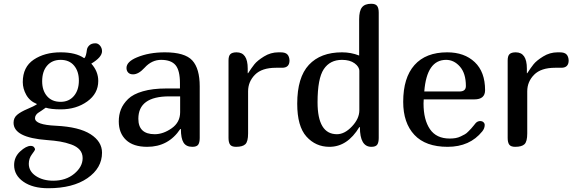

<svg xmlns="http://www.w3.org/2000/svg" viewBox="-20 -780 3041 1020"><path d="M263 180Q330 180 374.5 143Q419 106 419 60Q419 34 403.5 16Q388 -2 358.5 -12.5Q329 -23 299.5 -28Q270 -33 229 -36Q52 -49 52 -128Q52 -154 71 -170Q90 -186 125.5 -201Q161 -216 175 -225V-228Q138 -243 119.5 -276Q101 -309 101 -344Q101 -424 159 -463Q217 -502 302 -502Q383 -502 427 -471Q433 -474 436.5 -487.5Q440 -501 441.5 -514.5Q443 -528 454.5 -539Q466 -550 487 -550Q501 -550 511.5 -537.5Q522 -525 522 -508Q522 -476 465 -442Q502 -401 502 -350Q502 -283 443.5 -241Q385 -199 303 -199Q251 -199 223 -208Q214 -201 201 -192.5Q188 -184 182 -180Q176 -176 171 -168.5Q166 -161 166 -152Q166 -117 277 -112Q400 -106 461 -67Q522 -28 522 31Q522 113 444.5 166.5Q367 220 236 220Q154 220 104.5 185.5Q55 151 55 97Q55 54 87 24.5Q119 -5 143 -5Q154 -5 160 1Q166 7 166 15Q166 18 149.5 40Q133 62 133 90Q133 130 170.5 155Q208 180 263 180ZM399 -352Q399 -401 373.5 -431.5Q348 -462 302 -462Q257 -462 230.5 -431.5Q204 -401 204 -348Q204 -299 230 -269Q256 -239 302 -239Q346 -239 372.5 -270Q399 -301 399 -352Z M938 -95Q875 0 762 0Q688 0 649.5 -36.5Q611 -73 611 -135Q611 -170 622.5 -199Q634 -228 660.5 -254Q687 -280 739 -295Q791 -310 863 -310H936V-338Q936 -406 912.5 -434Q889 -462 836 -462Q786 -462 748 -420Q716 -385 687 -385Q670 -385 661 -394.5Q652 -404 652 -419Q652 -452 707 -475Q771 -502 856 -502Q962 -502 1001.5 -459Q1041 -416 1041 -321V-47Q1041 -23 1033 -11.5Q1025 0 1002 0Q969 0 955 -22.5Q941 -45 941 -94ZM879 -268Q715 -268 715 -149Q715 -67 802 -67Q847 -67 892 -98.5Q937 -130 937 -184V-268Z M1518 -459Q1518 -420 1479 -420H1446Q1371 -420 1334.5 -383Q1298 -346 1298 -295V-71Q1298 -28 1283.5 -14Q1269 0 1234 0Q1211 0 1202.5 -11.5Q1194 -23 1194 -47V-459Q1194 -483 1204 -492.5Q1214 -502 1237 -502Q1296 -502 1296 -416V-391H1298Q1316 -419 1331.5 -438.5Q1347 -458 1382.5 -480Q1418 -502 1459 -502H1471Q1496 -502 1506.5 -491Q1517 -480 1518 -459Z M1797 -502Q1845 -502 1888 -485V-678Q1888 -722 1903 -741Q1918 -760 1952 -760Q1975 -760 1983.5 -748.5Q1992 -737 1992 -713V-47Q1992 -23 1984 -11.5Q1976 0 1953 0Q1892 0 1892 -104L1889 -105Q1826 0 1730 0Q1657 0 1608 -54.5Q1559 -109 1559 -229Q1559 -369 1621 -435.5Q1683 -502 1797 -502ZM1667 -237Q1667 -67 1770 -67Q1811 -67 1850 -108.5Q1889 -150 1889 -194V-403Q1889 -425 1864 -443.5Q1839 -462 1797 -462Q1733 -462 1700 -412.5Q1667 -363 1667 -237Z M2507 -126Q2517 -137 2532 -137Q2541 -137 2548 -131Q2555 -125 2555 -116Q2555 -98 2542 -82Q2476 0 2358 0Q2241 0 2181.5 -63.5Q2122 -127 2122 -239Q2122 -367 2182 -434.5Q2242 -502 2356 -502Q2447 -502 2502 -450Q2557 -398 2557 -301Q2557 -252 2500 -252H2231Q2230 -244 2230 -230Q2230 -144 2264 -94Q2298 -44 2369 -44Q2386 -44 2400.5 -46.5Q2415 -49 2428 -55.5Q2441 -62 2449.5 -66.5Q2458 -71 2468.5 -82Q2479 -93 2483 -97Q2487 -101 2496.5 -113Q2506 -125 2507 -126ZM2350 -462Q2247 -462 2234 -294H2421Q2455 -294 2455 -323Q2455 -390 2423.5 -426Q2392 -462 2350 -462Z M3001 -459Q3001 -420 2962 -420H2929Q2854 -420 2817.5 -383Q2781 -346 2781 -295V-71Q2781 -28 2766.5 -14Q2752 0 2717 0Q2694 0 2685.5 -11.5Q2677 -23 2677 -47V-459Q2677 -483 2687 -492.5Q2697 -502 2720 -502Q2779 -502 2779 -416V-391H2781Q2799 -419 2814.5 -438.5Q2830 -458 2865.5 -480Q2901 -502 2942 -502H2954Q2979 -502 2989.5 -491Q3000 -480 3001 -459Z"/></svg>

Font: Marmelad
Style: Regular
Weight: 400
Designer: Manvel Shmavonyan
Foundry: Cyreal
Version: Version 1.001;PS 001.001;hotconv 1.0.88;makeotf.lib2.5.64775